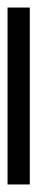

<svg xmlns="http://www.w3.org/2000/svg" viewBox="180 -1044 99 509"><g transform="rotate(90 229.5 -789.5)"><path d="M-5 -760V-819H464V-760Z"/></g></svg>

Font: Noto Serif Toto SemiBold
Style: Regular
Weight: 600
Designer: Monotype Design Team
Foundry: Monotype Imaging Inc.
Version: Version 2.001; ttfautohint (v1.8.4.7-5d5b)